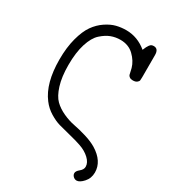

<svg xmlns="http://www.w3.org/2000/svg" viewBox="-206 -723 937 1058"><g transform="rotate(30 262.5 -194.5)"><path d="M40 -298Q40 -375 56 -434.5Q72 -494 96.5 -528.5Q121 -563 154 -585Q187 -607 217 -614.5Q247 -622 279 -622Q351 -622 410 -573Q417 -589 419.5 -594.5Q422 -600 428 -608.5Q434 -617 440 -619.5Q446 -622 454 -622Q484 -622 484 -582V-441Q484 -428 483 -421Q482 -414 473 -407Q464 -400 447 -400Q434 -400 426.5 -405.5Q419 -411 417 -417Q415 -423 412.5 -436.5Q410 -450 408 -456Q397 -495 363.5 -527.5Q330 -560 278 -560Q247 -560 219 -549.5Q191 -539 162 -513Q133 -487 115.5 -431.5Q98 -376 98 -297Q98 -221 114.5 -168.5Q131 -116 156.5 -91Q182 -66 219.5 -49Q257 -32 292 -25.5Q327 -19 370 -6Q413 7 443 25Q521 73 521 144Q521 181 497.5 207Q474 233 455 233Q443 233 433.5 224Q424 215 424 203Q424 190 442.5 175Q461 160 461 142Q461 116 435.5 92Q410 68 372 55Q344 45 297 33.5Q250 22 222 14Q194 6 160 -14.5Q126 -35 102 -67Q40 -148 40 -298Z"/></g></svg>

Font: CMU Typewriter Text
Style: Regular
Weight: 500
Monospace: yes
Version: Version 0.7.0